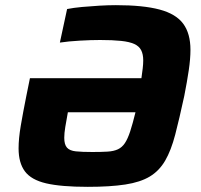

<svg xmlns="http://www.w3.org/2000/svg" viewBox="-20 -716 777 744"><path d="M320 8Q217 8 159 -5.5Q101 -19 76.5 -52Q52 -85 52 -141Q52 -179 60.5 -229Q69 -279 82 -344L96 -413H528Q531 -434 533 -451Q535 -468 535 -482Q535 -506 527 -521.5Q519 -537 500.5 -545.5Q482 -554 449.5 -557.5Q417 -561 368 -561Q333 -561 289 -558.5Q245 -556 212 -551L240 -681Q265 -686 298 -689Q331 -692 365 -694Q399 -696 429 -696Q535 -696 598.5 -679Q662 -662 690 -624Q718 -586 718 -523Q718 -488 711.5 -444Q705 -400 694 -344Q675 -256 659 -194.5Q643 -133 620 -93.5Q597 -54 560.5 -32Q524 -10 465.5 -1Q407 8 320 8ZM338 -127Q373 -127 397 -128.5Q421 -130 437 -137.5Q453 -145 464 -161.5Q475 -178 484.5 -207Q494 -236 505 -281H243Q237 -248 233 -224Q229 -200 229 -182Q229 -156 239.5 -144Q250 -132 274 -129.5Q298 -127 338 -127Z"/></svg>

Font: Saira SemiExpanded
Style: Bold Italic
Weight: 700
Width: 6
Italic angle: -12°
Designer: Hector Gatti with collaboration of the Omnibus-Type team
Foundry: Omnibus-Type
Version: Version 1.101